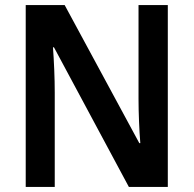

<svg xmlns="http://www.w3.org/2000/svg" viewBox="-20 -734 760 754"><path d="M639 0H486L192 -548H188Q191 -508 193 -460.5Q195 -413 195 -370V0H81V-714H234L527 -172H531Q528 -207 526 -256.5Q524 -306 524 -345V-714H639Z"/></svg>

Font: Noto Sans Khmer SemiCondensed SemiBold
Style: Regular
Weight: 600
Width: 4
Designer: Danh Hong and the Monotype Design Team
Foundry: Monotype Imaging Inc.
Version: Version 2.004; ttfautohint (v1.8.4.7-5d5b)